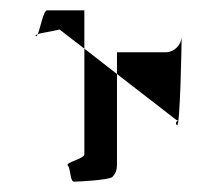

<svg xmlns="http://www.w3.org/2000/svg" viewBox="-20 -732 418 371"><path d="M49 -662C50 -661 52 -663 53 -666C50 -665 48 -663 49 -662ZM53 -666C58 -678 64 -712 71 -712H143V-638L95 -675C80 -671 61 -669 53 -666ZM111 -412C117 -406 115 -381 123 -381C132 -381 190 -384 197 -390C203 -396 206 -404 206 -412V-589L143 -638V-434C143 -425 105 -418 111 -412ZM206 -589V-631H300C316 -631 330 -644 331 -661C331 -647 328 -484 322 -490C315 -497 329 -500 321 -500ZM331 -662C331 -662 331 -661 331 -661C331 -661 331 -662 331 -662Z"/></svg>

Font: bitstorm
Style: suext
Weight: 400
Version: Version 0.2